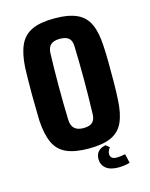

<svg xmlns="http://www.w3.org/2000/svg" viewBox="-112 -681 688 881"><g transform="rotate(-15 232.0 -240.5)"><path d="M232 9Q166 9 126 -9Q86 -27 67.5 -67.5Q49 -108 45 -174Q45 -197 44 -229.5Q43 -262 43 -298.5Q43 -335 43.5 -368.5Q44 -402 45 -427Q49 -492 67.5 -532Q86 -572 125.5 -590.5Q165 -609 232 -609Q300 -609 339.5 -590.5Q379 -572 397 -532Q415 -492 418 -427Q420 -396 420.5 -349Q421 -302 420.5 -254Q420 -206 418 -174Q415 -109 397 -68.5Q379 -28 339.5 -9.5Q300 9 232 9ZM232 -88Q263 -88 276 -101.5Q289 -115 289 -142Q294 -300 289 -459Q289 -486 276 -499Q263 -512 232 -512Q203 -512 189 -499Q175 -486 174 -459Q169 -300 174 -142Q176 -88 232 -88ZM261 66Q262 43 274.5 30.5Q287 18 309 14L326 28Q314 43 314 58Q314 68 321 75Q328 82 345 82Q354 82 365.5 80.5Q377 79 385 77L395 120Q384 124 369 126Q354 128 341 128Q301 128 281 111Q261 94 261 66Z"/></g></svg>

Font: Big Shoulders Display ExtraBold
Style: Regular
Weight: 800
Designer: Patric King
Foundry: XO Type Co
Version: Version 1.000; ttfautohint (v1.8.2)